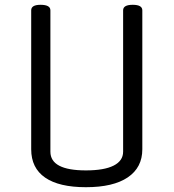

<svg xmlns="http://www.w3.org/2000/svg" viewBox="-20 -765 723 800"><path d="M190 -722V-133Q190 -55 338 -55Q414 -55 453.5 -75Q493 -95 493 -133V-722Q493 -745 533 -745Q573 -745 573 -722V-143Q573 -67 512.5 -26Q452 15 338 15Q226 15 168 -25Q110 -65 110 -143V-722Q110 -745 149 -745Q190 -745 190 -722Z"/></svg>

Font: Offside
Style: Regular
Weight: 400
Designer: Eduardo Rodriguez Tunni
Foundry: Eduardo Rodriguez Tunni
Version: Version 1.002; ttfautohint (v1.8.4.7-5d5b);gftools[0.9.23]